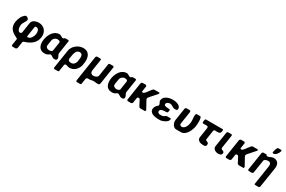

<svg xmlns="http://www.w3.org/2000/svg" viewBox="173 -2420 6402 4300"><g transform="rotate(30 3374.5 -270.0)"><path d="M405 207 432 33C434 30 446 17 451 13C600 -31 723 -104 748 -267C771 -413 681 -527 535 -527C477 -527 374 -498 362 -420L320 -147C320 -146 312 -137 308 -133C301 -127 292 -120 282 -120C212 -120 202 -233 210 -283C219 -344 275 -395 284 -450C289 -481 245 -514 217 -514C214 -514 201 -514 199 -513C119 -456 84 -371 70 -283C30 -24 297 2 291 40L264 213L284 233H371C382 233 399 213 405 207ZM537 -414C606 -414 618 -325 609 -270C601 -216 555 -119 485 -119C477 -119 459 -119 461 -133L501 -393C504 -413 525 -414 537 -414Z M1299 -520H1225C1207 -520 1194 -493 1175 -493C1136 -493 1110 -534 1065 -534C916 -534 837 -379 817 -253C797 -122 835 7 981 7C1040 7 1057 -3 1111 -40H1121C1165 -40 1185 7 1238 7C1266 7 1297 7 1303 -30C1312 -88 1259 -112 1268 -167L1320 -507C1317 -509 1303 -520 1299 -520ZM1086 -414C1112 -414 1161 -405 1155 -367L1121 -147C1115 -110 1057 -106 1036 -106C993 -106 946 -137 954 -187L975 -320C984 -375 1035 -414 1086 -414Z M1684 -534C1561 -534 1429 -436 1409 -307L1334 173C1333 179 1345 200 1350 200H1450L1469 187L1496 13C1498 -2 1513 -14 1527 -14C1563 -14 1590 7 1630 7C1741 7 1818 -68 1855 -173C1857 -185 1866 -238 1868 -250C1890 -394 1850 -534 1684 -534ZM1527 -167 1536 -223C1547 -292 1563 -414 1659 -414C1746 -414 1738 -319 1728 -253C1727 -244 1719 -202 1718 -193C1698 -141 1665 -106 1609 -106C1561 -106 1532 -118 1527 -167Z M2347 -507 2297 -180C2289 -126 2225 -106 2183 -106C2126 -106 2098 -149 2107 -207L2152 -500C2153 -507 2139 -520 2132 -520H2040C2035 -520 2016 -499 2015 -493L1912 173C1911 179 1923 200 1928 200H2028L2046 187L2070 33C2072 23 2097 9 2104 7C2188 15 2195 -7 2259 -7C2287 -7 2310 1 2339 1C2345 1 2373 0 2379 0C2395 -5 2407 -16 2410 -33L2481 -493C2482 -499 2471 -520 2466 -520H2372C2368 -518 2350 -510 2347 -507Z M3041 -520H2967C2949 -520 2936 -493 2917 -493C2878 -493 2852 -534 2807 -534C2658 -534 2579 -379 2559 -253C2539 -122 2577 7 2723 7C2782 7 2799 -3 2853 -40H2863C2907 -40 2927 7 2980 7C3008 7 3039 7 3045 -30C3054 -88 3001 -112 3010 -167L3062 -507C3059 -509 3045 -520 3041 -520ZM2828 -414C2854 -414 2903 -405 2897 -367L2863 -147C2857 -110 2799 -106 2778 -106C2735 -106 2688 -137 2696 -187L2717 -320C2726 -375 2777 -414 2828 -414Z M3307 -347 3329 -493C3330 -497 3313 -520 3310 -520H3218C3203 -520 3187 -498 3185 -487L3115 -33C3113 -22 3122 0 3137 0H3223C3230 0 3240 -8 3245 -13C3249 -17 3257 -26 3257 -27L3279 -167C3281 -181 3305 -187 3316 -187C3331 -187 3343 -180 3349 -167L3426 -20L3432 -13C3438 -9 3455 0 3457 0H3577C3592 0 3592 -9 3594 -20C3597 -38 3595 -35 3585 -53C3570 -80 3501 -206 3486 -233C3477 -248 3476 -255 3478 -270C3480 -285 3485 -292 3498 -307L3651 -480C3658 -488 3661 -492 3662 -501C3663 -508 3662 -520 3650 -520H3524C3471 -520 3395 -333 3332 -333H3329C3326 -335 3306 -343 3307 -347Z M3707 -143C3688 -21 3830 7 3925 7H3991C4052 -6 4160 -46 4171 -120C4173 -131 4169 -147 4155 -147H4055C4001 -105 3990 -99 3934 -99C3928 -99 3900 -100 3894 -100C3871 -108 3845 -128 3849 -157C3864 -253 4036 -195 4043 -240L4051 -293C4058 -337 3883 -284 3896 -370C3903 -412 3955 -427 3988 -427C4051 -427 4073 -373 4137 -373C4166 -373 4197 -368 4203 -404C4218 -502 4081 -534 4006 -534C3913 -534 3775 -501 3758 -388C3750 -337 3796 -315 3789 -273C3789 -271 3786 -262 3786 -260C3744 -221 3715 -196 3707 -143Z M4467 -106C4445 -106 4412 -126 4416 -153L4467 -487C4469 -497 4455 -520 4443 -520H4349C4344 -520 4325 -499 4324 -493L4275 -173C4263 -98 4309 7 4394 7H4514C4651 7 4723 -174 4739 -276C4744 -308 4764 -520 4709 -520H4623C4609 -520 4599 -505 4597 -493C4586 -423 4610 -352 4599 -279C4589 -214 4552 -106 4467 -106Z M4831 -467C4829 -454 4825 -410 4850 -410H4963C4968 -410 4981 -376 4981 -373L4940 -107C4927 -26 5016 8 5079 8C5086 8 5119 7 5126 7C5157 -1 5163 -13 5167 -40C5180 -125 5081 -90 5089 -140L5127 -387C5129 -397 5141 -405 5150 -407C5218 -408 5294 -388 5306 -467C5307 -475 5315 -520 5294 -520H4860C4839 -520 4832 -475 4831 -467Z M5569 -53C5580 -122 5478 -95 5487 -153L5540 -500C5541 -507 5527 -520 5520 -520H5428C5423 -520 5404 -499 5403 -493L5344 -113C5331 -32 5410 7 5479 7C5523 7 5562 -5 5569 -53Z M5853 -347 5875 -493C5876 -497 5859 -520 5856 -520H5764C5749 -520 5733 -498 5731 -487L5661 -33C5659 -22 5668 0 5683 0H5769C5776 0 5786 -8 5791 -13C5795 -17 5803 -26 5803 -27L5825 -167C5827 -181 5851 -187 5862 -187C5877 -187 5889 -180 5895 -167L5972 -20L5978 -13C5984 -9 6001 0 6003 0H6123C6138 0 6138 -9 6140 -20C6143 -38 6141 -35 6131 -53C6116 -80 6047 -206 6032 -233C6023 -248 6022 -255 6024 -270C6026 -285 6031 -292 6044 -307L6197 -480C6204 -488 6207 -492 6208 -501C6209 -508 6208 -520 6196 -520H6070C6017 -520 5941 -333 5878 -333H5875C5872 -335 5852 -343 5853 -347Z M6526 187 6541 200H6641C6646 200 6664 179 6665 173L6746 -347C6763 -454 6715 -534 6605 -534C6555 -534 6510 -492 6467 -492C6446 -492 6438 -498 6425 -520H6339L6315 -500L6241 -20C6240 -15 6259 0 6265 0H6352L6378 -20L6431 -360C6437 -401 6502 -414 6529 -414C6592 -414 6613 -379 6603 -313ZM6665 -773H6585C6549 -773 6527 -662 6524 -645C6520 -620 6527 -613 6552 -613C6609 -613 6667 -700 6675 -750C6675 -751 6671 -773 6665 -773Z"/></g></svg>

Font: Asimov Print
Style: CIt
Weight: 500
Designer: Google
Version: Version 2.000980: 2014